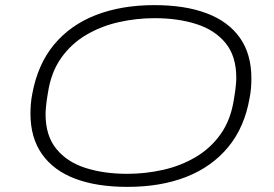

<svg xmlns="http://www.w3.org/2000/svg" viewBox="-20 -718 1071 750"><path d="M478 12Q358 12 273.5 -20Q189 -52 144 -116Q99 -180 99 -274Q99 -292 100.5 -311.5Q102 -331 106 -351Q127 -466 190.5 -543Q254 -620 354 -659Q454 -698 583 -698Q703 -698 787.5 -666Q872 -634 917 -570.5Q962 -507 962 -412Q962 -394 960.5 -374.5Q959 -355 955 -335Q935 -220 871 -143Q807 -66 707.5 -27Q608 12 478 12ZM477 -39Q548 -39 617 -54.5Q686 -70 744.5 -104.5Q803 -139 842.5 -195Q882 -251 894 -332Q897 -348 898.5 -360.5Q900 -373 901 -382Q902 -391 902.5 -399Q903 -407 903 -414Q903 -499 861 -550Q819 -601 747 -624Q675 -647 584 -647Q513 -647 444 -631.5Q375 -616 316.5 -581.5Q258 -547 218.5 -491Q179 -435 167 -354Q164 -338 162.5 -325.5Q161 -313 160 -304Q159 -295 158.5 -287Q158 -279 158 -272Q158 -188 200 -136.5Q242 -85 314 -62Q386 -39 477 -39Z"/></svg>

Font: Archivo Expanded Thin
Style: Italic
Weight: 250
Width: 7
Italic angle: -10°
Designer: Hector Gatti
Foundry: Omnibus-Type
Version: Version 2.001